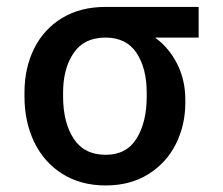

<svg xmlns="http://www.w3.org/2000/svg" viewBox="-20 -534 654 563"><path d="M289.1 -513.7H562.5V-423.8H434.6Q476.1 -393.6 499.8 -346.2Q523.4 -298.8 523.4 -242.2V-232.4Q523.4 -167 495.6 -111.6Q467.8 -56.2 414.8 -23.2Q361.8 9.8 290 9.8Q216.8 9.8 162.8 -24.2Q108.9 -58.1 80.3 -117.4Q51.8 -176.8 51.8 -251V-262.7Q51.8 -334.5 80.1 -391.6Q108.4 -448.7 162.1 -481.2Q215.8 -513.7 289.1 -513.7ZM290 -80.1Q351.1 -80.1 380.6 -127.9Q410.2 -175.8 410.2 -251V-262.7Q410.2 -333.5 380.4 -378.7Q350.6 -423.8 289.1 -423.8Q226.6 -423.8 195.8 -378.4Q165 -333 165 -262.7V-251Q165 -175.3 195.8 -127.7Q226.6 -80.1 290 -80.1Z"/></svg>

Font: Pretendard Std Medium
Style: Regular
Weight: 500
Designer: Base glyphs from Inter by Rasmus Andersson; Hangeul glyphs from Noto Sans CJK(Source Han Sans) by Jang Soo-young and Kan
Foundry: Kil Hyung-jin
Version: Version 1.309